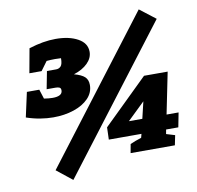

<svg xmlns="http://www.w3.org/2000/svg" viewBox="-84 -776 968 944"><g transform="rotate(-10 400.0 -304.0)"><path d="M57 -385H119L134 -338Q159 -334 177 -334Q226 -334 226 -363Q226 -374 219 -377.5Q212 -381 199 -381H155L172 -469H218Q232 -469 241.5 -479Q251 -489 251 -519Q236 -520 221 -520Q201 -520 179 -518L146 -473H85L107 -594Q179 -617 241 -617Q308 -617 351.5 -593Q395 -569 395 -526Q395 -495 369.5 -469.5Q344 -444 300 -430Q337 -420 352.5 -405.5Q368 -391 368 -365Q368 -327 340.5 -298.5Q313 -270 266.5 -254.5Q220 -239 164 -239Q133 -239 99 -244.5Q65 -250 30 -262ZM207 81 129 19 669 -689 748 -628ZM507 0 515 -44Q531 -51 541.5 -55Q552 -59 571 -65L576 -84H413L415 -145L638 -363H756L714 -156H774L760 -84H699L695 -62L738 -49L728 0ZM526 -156H593L613 -240Z"/></g></svg>

Font: Piazzolla Black
Style: Italic
Weight: 900
Italic angle: -11.3°
Designer: Juan Pablo del Peral
Foundry: Huerta Tipografica
Version: Version 1.330